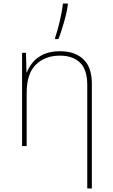

<svg xmlns="http://www.w3.org/2000/svg" viewBox="-20 -827 640 1087"><path d="M105 0V-528H127L130 -417H132Q144 -448 166.5 -475Q189 -502 227 -519.5Q265 -537 320 -537Q404 -537 452 -491.5Q500 -446 500 -354V240H474V-345Q474 -433 433 -472.5Q392 -512 319 -512Q235 -512 183 -461Q131 -410 131 -302V0ZM292 -613Q305 -651 318 -705Q331 -759 336 -807H364V-799Q360 -769 351 -733.5Q342 -698 331.5 -665Q321 -632 311 -606H292Z"/></svg>

Font: Noto Sans Mono Thin
Style: Regular
Weight: 100
Designer: Monotype Design Team
Foundry: Monotype Imaging Inc.
Version: Version 2.014